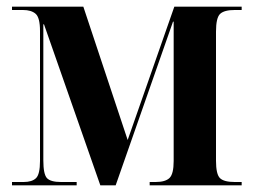

<svg xmlns="http://www.w3.org/2000/svg" viewBox="-20 -556 761 576"><path d="M16 0V-10H51Q76 -10 88 -21.5Q100 -33 100 -73V-463Q100 -503 87 -514.5Q74 -526 49 -526H16V-536H230L363 -136L503 -536H705V-526H684Q653 -526 640.5 -514.5Q628 -503 628 -461V-74Q628 -33 640 -21.5Q652 -10 684 -10H705V0H429V-10H447Q476 -10 488.5 -22Q501 -34 501 -73V-491H499L327 0H281L112 -483H110V-75Q110 -33 121 -21.5Q132 -10 163 -10H210V0Z"/></svg>

Font: Noto Serif Display Condensed
Style: Bold
Weight: 700
Width: 3
Designer: Monotype Design Team
Foundry: Monotype Imaging Inc.
Version: Version 2.009